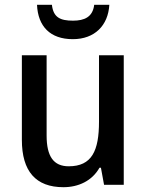

<svg xmlns="http://www.w3.org/2000/svg" viewBox="-20 -769 609 799"><path d="M435 -749H372C366 -698 331 -683 284 -683C231 -683 202 -696 196 -749H134C138 -659 189 -606 283 -606C374 -606 430 -663 435 -749ZM495 -539H392V-263C392 -141 362 -77 266 -77C203 -77 174 -118 174 -205V-539H71V-187C71 -56 129 10 244 10C306 10 363 -16 394 -71H400L413 0H495Z"/></svg>

Font: Noto Sans Thai Looped SemiCondensed Medium
Style: Regular
Weight: 500
Width: 4
Designer: Sasikarn Vongin, Ben Mitchell
Foundry: The Fontpad Ltd
Version: Version 1.001